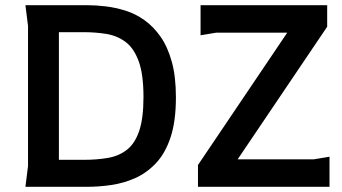

<svg xmlns="http://www.w3.org/2000/svg" viewBox="-20 -720 1319 740"><path d="M78 0 88 -80V-620L78 -700H316Q349 -700 387 -695.5Q425 -691 463.5 -679Q502 -667 536.5 -642.5Q571 -618 598.5 -579Q626 -540 642 -482.5Q658 -425 658 -345Q658 -253 637.5 -191Q617 -129 581 -91Q545 -53 501 -33.5Q457 -14 409 -7Q361 0 316 0ZM207 -104H302Q354 -104 396.5 -111.5Q439 -119 469.5 -143Q500 -167 516.5 -215.5Q533 -264 533 -346Q533 -435 514 -485.5Q495 -536 462.5 -559.5Q430 -583 388.5 -589.5Q347 -596 302 -596H207ZM743 0V-84L1087 -594H813L753 -584V-700H1241V-617L896 -106H1190L1250 -116V0Z"/></svg>

Font: AR One Sans SemiBold
Style: Regular
Weight: 600
Designer: Niteesh Yadav
Foundry: Niteesh Yadav
Version: Version 1.001;gftools[0.9.33]